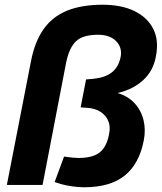

<svg xmlns="http://www.w3.org/2000/svg" viewBox="-20 -782 684 812"><path d="M211 -12 251 -120 264 -118Q278 -116 291 -115Q304 -114 312 -114Q374 -114 403 -138.5Q432 -163 441 -214Q448 -245 438.5 -269Q429 -293 406 -308.5Q383 -324 348 -326L321 -328L344 -446L377 -449Q425 -454 453 -476Q481 -498 490 -540Q498 -580 471.5 -607.5Q445 -635 395 -635Q331 -635 302 -608Q273 -581 260 -519L160 0H9L111 -523Q127 -606 164.5 -659Q202 -712 264 -737Q326 -762 414 -762Q494 -762 549 -735Q604 -708 628.5 -659Q653 -610 639 -542Q628 -482 585.5 -443Q543 -404 479 -389V-388Q522 -375 549.5 -345Q577 -315 587 -274Q597 -233 588 -188Q569 -89 507.5 -39.5Q446 10 336 10Q312 10 284.5 6Q257 2 240 -3Z"/></svg>

Font: REM SemiBold
Style: Italic
Weight: 600
Italic angle: -11°
Designer: Octavio Pardo
Foundry: Ashler Design
Version: Version 1.005;gftools[0.9.28]